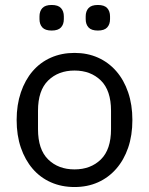

<svg xmlns="http://www.w3.org/2000/svg" viewBox="-20 -741 600 773"><path d="M280 12Q228 12 185 -7Q142 -26 111.5 -61.5Q81 -97 64 -146.5Q47 -196 47 -258Q47 -319 64 -369Q81 -419 111.5 -454.5Q142 -490 185 -509Q228 -528 280 -528Q332 -528 374.5 -509Q417 -490 448 -454.5Q479 -419 496 -369Q513 -319 513 -258Q513 -196 496 -146.5Q479 -97 448 -61.5Q417 -26 374.5 -7Q332 12 280 12ZM280 -59Q345 -59 386 -99Q427 -139 427 -221V-295Q427 -377 386 -417Q345 -457 280 -457Q215 -457 174 -417Q133 -377 133 -295V-221Q133 -139 174 -99Q215 -59 280 -59ZM188 -618Q162 -618 150.5 -630.5Q139 -643 139 -664V-675Q139 -696 150.5 -708.5Q162 -721 188 -721Q214 -721 225.5 -708.5Q237 -696 237 -675V-664Q237 -643 225.5 -630.5Q214 -618 188 -618ZM374 -618Q348 -618 336.5 -630.5Q325 -643 325 -664V-675Q325 -696 336.5 -708.5Q348 -721 374 -721Q400 -721 411.5 -708.5Q423 -696 423 -675V-664Q423 -643 411.5 -630.5Q400 -618 374 -618Z"/></svg>

Font: IBM Plex Sans Arabic
Style: Regular
Weight: 400
Designer: Mike Abbink, Paul van der Laan, Pieter van Rosmalen, Wael Morcos, Khajak Apelian
Foundry: Bold Monday
Version: Version 1.1